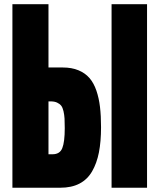

<svg xmlns="http://www.w3.org/2000/svg" viewBox="-20 -879 739 899"><path d="M38.1 -859.4H207V-563H273.9Q315.9 -563 347.2 -550Q378.4 -537.1 398.7 -513.9Q418.9 -490.7 431.2 -455.1Q443.4 -419.4 448.2 -378.2Q453.1 -336.9 453.1 -283.7Q453.1 -215.8 443.1 -165Q433.1 -114.3 411.1 -76.4Q389.2 -38.6 352.1 -19.3Q314.9 0 262.2 0H38.1ZM207 -404.3V-156.7H226.1Q260.3 -156.7 271.7 -185.5Q283.2 -214.4 283.2 -278.8Q283.2 -306.6 282.2 -324Q281.2 -341.3 277.3 -358.4Q273.4 -375.5 266.4 -384.3Q259.3 -393.1 247.1 -398.7Q234.9 -404.3 216.8 -404.3ZM668.5 0H502.4V-859.4H668.5Z"/></svg>

Font: Anton
Style: Regular
Weight: 400
Designer: Vernon Adams, Tural Alisoy
Foundry: Vernon Adams
Version: Version 2.300